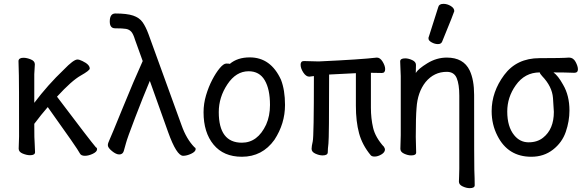

<svg xmlns="http://www.w3.org/2000/svg" viewBox="-20 -790 3040 997"><path d="M421 19Q401 19 395 7Q384 -16 228 -234Q194 -195 158 -147Q158 -60 160 -47Q162 -17 162 0Q162 16 136 16Q119 16 98 7.5Q77 -1 77 -18L79 -81Q79 -378 78 -398Q76 -454 76 -474Q78 -490 102 -490Q119 -490 140 -481.5Q161 -473 161 -456Q161 -446 158 -405V-256Q228 -349 311 -428Q362 -481 382 -481Q392 -481 408 -473Q446 -455 446 -434Q446 -424 399 -397.5Q352 -371 276 -288Q448 -60 478 -25Q484 -23 484 -15Q484 -2 462 8.5Q440 19 421 19Z M931 19Q897 19 853 -104L758 -370Q723 -287 681.5 -178.5Q640 -70 634 -46Q628 -22 622.5 -5Q617 12 599 12Q583 12 561.5 -5.5Q540 -23 540 -36Q540 -46 548 -62.5Q556 -79 616 -226.5Q676 -374 721 -473L681 -584Q672 -614 661.5 -625.5Q651 -637 634.5 -640Q618 -643 578 -643Q550 -643 550 -678Q550 -720 579 -720Q639 -720 671.5 -709Q704 -698 720.5 -674.5Q737 -651 751 -613L923 -139Q948 -68 990 -25Q996 -23 996 -15Q995 -2 972.5 8.5Q950 19 931 19Z M1236 24Q1141 24 1089 -39Q1037 -102 1037 -207Q1037 -252 1050 -295.5Q1063 -339 1082 -375.5Q1101 -412 1121 -436Q1141 -460 1155 -460Q1172 -460 1173 -458Q1213 -492 1277 -492Q1386 -492 1439 -376Q1460 -322 1460 -245Q1460 -148 1405 -64Q1342 24 1236 24ZM1236 -49Q1318 -49 1362 -143Q1382 -188 1382 -245Q1382 -327 1354.5 -373.5Q1327 -420 1271 -420Q1206 -420 1161 -352.5Q1116 -285 1116 -208Q1116 -49 1236 -49Z M1925 23Q1911 23 1905 16Q1861 -37 1844.5 -98Q1828 -159 1828 -241V-410L1689 -403Q1689 -74 1685.5 -45Q1682 -16 1682 0.5Q1682 17 1655 17Q1638 17 1618 8Q1598 -1 1598 -17Q1598 -30 1604 -56Q1610 -82 1610 -395L1586 -392Q1569 -392 1555 -413.5Q1541 -435 1541 -454Q1541 -473 1558 -473L1635 -471Q1853 -481 1937 -491Q1954 -491 1967 -469.5Q1980 -448 1980 -431Q1980 -411 1963 -411L1906 -412V-231Q1906 -175 1917.5 -126Q1929 -77 1974 -27Q1979 -19 1979 -14Q1979 1 1960.5 12Q1942 23 1925 23ZM1974 -27Q1973 -28 1972 -30Q1974 -30 1974 -27Z M2419 187Q2402 187 2382.5 178Q2363 169 2363 153Q2364 145 2364 125.5Q2364 106 2365 86V-293Q2365 -352 2351.5 -384.5Q2338 -417 2300 -417Q2234 -417 2190 -364Q2148 -311 2143 -229Q2139 -184 2139 -79Q2139 -56 2141 2Q2141 17 2115 17Q2098 17 2078.5 8Q2059 -1 2059 -17Q2059 -44 2061 -88V-395Q2058 -458 2058 -471Q2058 -487 2084 -487Q2101 -487 2120.5 -478Q2140 -469 2140 -453L2139 -411Q2151 -432 2199 -461.5Q2247 -491 2300 -491Q2387 -491 2419 -424Q2442 -375 2442 -297Q2442 71 2443 92Q2445 137 2445 172Q2445 187 2419 187ZM2254 -561Q2238 -561 2221.5 -570Q2205 -579 2205 -590Q2205 -598 2207 -600L2256 -754Q2260 -770 2283 -770Q2302 -770 2320.5 -759Q2339 -748 2339 -732Q2339 -728 2276 -574Q2271 -561 2254 -561Z M2739 24Q2618 24 2563 -85Q2533 -143 2533 -213Q2533 -313 2598 -400.5Q2663 -488 2781.5 -488Q2900 -488 2935 -491Q2957 -491 2969 -468.5Q2981 -446 2981 -430Q2981 -412 2962 -412Q2914 -414 2854 -414Q2878 -397 2904 -350Q2937 -294 2937 -216Q2937 -161 2918 -105.5Q2899 -50 2851.5 -13Q2804 24 2739 24ZM2800 -75Q2856 -119 2856 -209Q2856 -221 2851.5 -281Q2847 -341 2795 -395Q2783 -408 2783 -414Q2705 -414 2658 -347Q2614 -285 2614 -211Q2614 -132 2650 -88Q2680 -51 2725 -51Q2770 -51 2800 -75Z"/></svg>

Font: LXGW WenKai Mono TC
Style: Bold
Weight: 700
Designer: LXGW / Fontworks Inc.
Foundry: LXGW / Fontworks Inc.
Version: Version 1.330